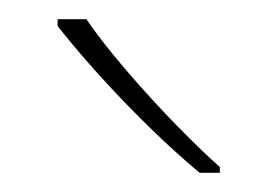

<svg xmlns="http://www.w3.org/2000/svg" viewBox="-20 -852 289 200"><path d="M70 -832H40V-825C75 -780 135 -716 188 -672H209V-678C164 -718 99 -789 70 -832Z"/></svg>

Font: Noto Sans Malayalam UI Thin
Style: Regular
Weight: 100
Designer: Jelle Bosma - Monotype Design Team
Foundry: Monotype Imaging Inc.
Version: Version 2.104